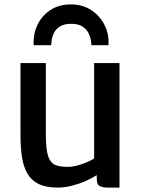

<svg xmlns="http://www.w3.org/2000/svg" viewBox="-20 -843 648 871"><path d="M242 8Q187.5 8 154 -9Q120.5 -26 103 -57.8Q85.5 -89.5 79.2 -133.5Q73 -177.5 73 -231V-557H188V-232Q188 -166 198.2 -135Q208.5 -104 230.2 -95Q252 -86 287 -86Q307.5 -86 330.8 -92.2Q354 -98.5 374.5 -107.2Q395 -116 407 -124V-557H522V8H469Q446 8 432.5 1.2Q419 -5.5 419 -33V-48.5Q397 -34.5 368 -21.5Q338 -8.5 305 -0.2Q272 8 242 8ZM302 -823Q355.5 -823 395 -796.5Q434.5 -770 455 -727.8Q475.5 -685.5 472 -638H395Q394.5 -643.5 392.5 -659Q390.5 -674.5 382 -692Q373.5 -709.5 355 -722.2Q336.5 -735 303 -735Q269.5 -735 250.8 -722.2Q232 -709.5 224 -692Q216 -674.5 214.2 -659Q212.5 -643.5 212 -638H133Q129.5 -685.5 148.8 -727.8Q168 -770 207.2 -796.5Q246.5 -823 302 -823Z"/></svg>

Font: Koeln Type Sans
Style: Regular
Weight: 400
Designer: Eben Sorkin
Foundry: Eben Sorkin
Version: Version 2.001